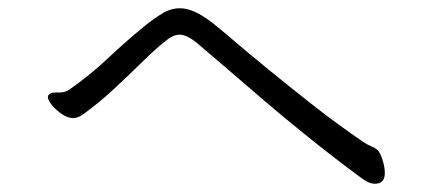

<svg xmlns="http://www.w3.org/2000/svg" viewBox="-20 -552 1040 465"><path d="M124 -328Q138 -328 148 -335Q198 -370 241 -410.5Q284 -451 329 -488Q354 -508 374 -520Q394 -532 416 -532Q449 -532 494 -497Q512 -483 547 -453Q582 -423 631 -383Q680 -343 738.5 -297Q797 -251 863 -206Q871 -201 879.5 -197.5Q888 -194 894 -189Q900 -184 906 -166Q912 -148 912 -133Q912 -107 888 -107Q879 -107 870.5 -111.5Q862 -116 855 -121Q790 -169 729 -218Q668 -267 615.5 -312Q563 -357 522.5 -392Q482 -427 458 -447Q433 -468 415 -468Q399 -468 380 -452Q356 -433 324.5 -402Q293 -371 257 -337.5Q221 -304 184 -277Q170 -266 157 -266Q145 -266 131 -275Q117 -284 106.5 -296.5Q96 -309 96 -317Q96 -320 97 -321Q101 -326 106 -327Q111 -328 117 -328Z"/></svg>

Font: QiushuiShotai Bright
Style: Regular
Weight: 400
Designer: Christian Thalmann (Catharsis Fonts)
Version: Version 1.250;